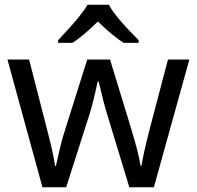

<svg xmlns="http://www.w3.org/2000/svg" viewBox="-20 -786 826 806"><path d="M522.9 0 431.2 -301.8Q418.5 -339.4 394 -443.8H390.1Q369.6 -348.6 354 -300.8L257.8 0H158.2L11.2 -536.1H102.1Q152.8 -338.4 179.4 -235.4Q206.1 -132.3 210.9 -89.8H214.8L221.7 -120.1Q236.8 -189.9 251 -233.9L346.2 -536.1H441.9L534.2 -233.9Q539.1 -216.8 544.7 -197.5Q550.3 -178.2 555.2 -159.4Q560.1 -140.6 564 -122.8Q567.9 -105 569.8 -90.8H574.2Q578.6 -127.9 609.9 -250L685.1 -536.1H774.9L626 0ZM224.1 -617.2Q285.2 -682.6 310.3 -713.9Q335.4 -745.1 347.2 -766.1H437Q462.4 -716.8 562 -617.2V-606H500Q456.1 -631.8 391.1 -695.8Q327.1 -633.3 284.2 -606H224.1Z"/></svg>

Font: NotoSans
Style: Regular
Weight: 400
Designer: Monotype Design team
Foundry: Monotype Imaging Inc.
Version: Version 1.04; ttfautohint (v1.4.1)